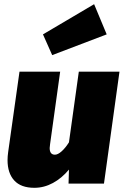

<svg xmlns="http://www.w3.org/2000/svg" viewBox="-20 -876 594 916"><path d="M16 -112Q16 -130 19 -151L73 -534H267L219 -189Q217 -175 217 -170Q217 -138 242 -138Q256 -138 274 -154Q292 -170 309 -197L356 -534H550L476 0H307L309 -67Q275 -26 232.5 -3Q190 20 144 20Q80 20 48 -15Q16 -50 16 -112ZM429 -856 489 -712 229 -613 185 -712Z"/></svg>

Font: Fira Sans Black
Style: Italic
Weight: 900
Italic angle: -8°
Designer: Carrois Corporate & Edenspiekermann AG
Foundry: Carrois Corporate GbR & Edenspiekermann AG
Version: Version 4.203